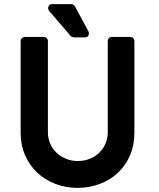

<svg xmlns="http://www.w3.org/2000/svg" viewBox="-20 -902 772 930"><path d="M356 -122Q387 -122 414 -132.5Q441 -143 460.5 -162Q480 -181 491 -206.5Q502 -232 502 -262V-702Q502 -711 507.5 -717Q513 -723 521 -723H612Q620 -723 625.5 -717Q631 -711 631 -702V-259Q631 -199 610 -150Q589 -101 552 -66Q515 -31 464.5 -11.5Q414 8 356 8Q298 8 247.5 -11.5Q197 -31 160 -66Q123 -101 101.5 -150Q80 -199 80 -259V-702Q80 -711 86 -717Q92 -723 101 -723H192Q201 -723 206.5 -717Q212 -711 212 -702V-262Q212 -232 223 -206.5Q234 -181 253.5 -162.5Q273 -144 299.5 -133Q326 -122 356 -122ZM325 -882Q330 -882 335.5 -879Q341 -876 343 -871L408 -751Q413 -740 408.5 -730.5Q404 -721 391 -721H338Q336 -721 330.5 -723Q325 -725 323 -727L218 -849Q210 -860 215 -871Q220 -882 232 -882Z"/></svg>

Font: Stadtwerke
Style: Bold
Weight: 700
Designer: Santiago Orozco
Foundry: Typemade
Version: Version 1.003